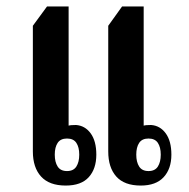

<svg xmlns="http://www.w3.org/2000/svg" viewBox="-20 -572 588 596"><path d="M184 4Q133 4 107.5 -24Q82 -52 82 -102V-492L126 -552H193V-182Q199 -184 216 -184Q244 -182 261.5 -158Q279 -134 279 -92Q279 -48 255.5 -22Q232 4 184 4ZM417 4Q366 4 341 -24Q316 -52 316 -102V-492L359 -552H426V-182Q432 -184 449 -184Q477 -182 494.5 -158Q512 -134 512 -92Q512 -48 488 -22Q464 4 417 4ZM188 -41Q208 -41 217 -55Q226 -69 226 -92Q226 -115 217 -128.5Q208 -142 188 -142Q168 -142 159 -128.5Q150 -115 150 -92Q150 -69 159 -55Q168 -41 188 -41ZM441 -41Q461 -41 470 -55Q479 -69 479 -92Q479 -115 470 -128.5Q461 -142 441 -142Q421 -142 412 -128.5Q403 -115 403 -92Q403 -69 412 -55Q421 -41 441 -41Z"/></svg>

Font: Noto Serif Thai ExtraCondensed SemiBold
Style: Regular
Weight: 600
Width: 2
Designer: Monotype Design Team
Foundry: Monotype Imaging Inc.
Version: Version 2.001; ttfautohint (v1.8.4.7-5d5b)